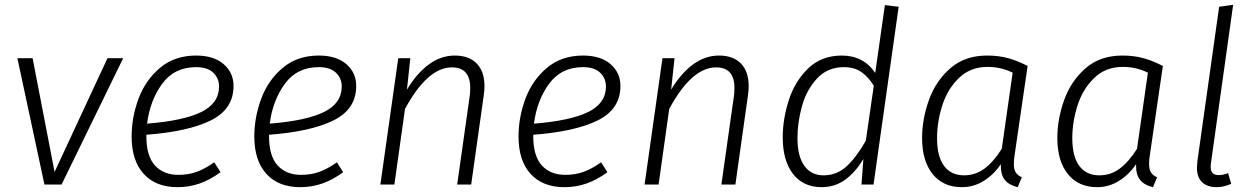

<svg xmlns="http://www.w3.org/2000/svg" viewBox="-20 -764 5182 795"><path d="M235 0H164L52 -523H115L206 -52L425 -523H490Z M586 -206V-200Q586 -118 621.5 -79Q657 -40 719 -40Q760 -40 794.5 -52.5Q829 -65 867 -92L893 -51Q851 -20 807.5 -4.5Q764 11 715 11Q625 11 575 -44Q525 -99 525 -199Q525 -278 553.5 -355Q582 -432 642.5 -483Q703 -534 792 -534Q865 -534 906 -498.5Q947 -463 947 -408Q947 -312 853 -265.5Q759 -219 586 -206ZM589 -252Q739 -264 813 -300Q887 -336 887 -406Q887 -440 863 -463Q839 -486 792 -486Q702 -486 651.5 -417Q601 -348 589 -252Z M1094 -206V-200Q1094 -118 1129.5 -79Q1165 -40 1227 -40Q1268 -40 1302.5 -52.5Q1337 -65 1375 -92L1401 -51Q1359 -20 1315.5 -4.5Q1272 11 1223 11Q1133 11 1083 -44Q1033 -99 1033 -199Q1033 -278 1061.5 -355Q1090 -432 1150.5 -483Q1211 -534 1300 -534Q1373 -534 1414 -498.5Q1455 -463 1455 -408Q1455 -312 1361 -265.5Q1267 -219 1094 -206ZM1097 -252Q1247 -264 1321 -300Q1395 -336 1395 -406Q1395 -440 1371 -463Q1347 -486 1300 -486Q1210 -486 1159.5 -417Q1109 -348 1097 -252Z M1986 -407Q1986 -389 1983 -369L1931 0H1873L1925 -367Q1927 -379 1927 -400Q1927 -485 1851 -485Q1750 -485 1657 -313L1613 0H1555L1629 -523H1679L1665 -393Q1706 -461 1756 -497.5Q1806 -534 1863 -534Q1922 -534 1954 -501Q1986 -468 1986 -407Z M2188 -206V-200Q2188 -118 2223.5 -79Q2259 -40 2321 -40Q2362 -40 2396.5 -52.5Q2431 -65 2469 -92L2495 -51Q2453 -20 2409.5 -4.5Q2366 11 2317 11Q2227 11 2177 -44Q2127 -99 2127 -199Q2127 -278 2155.5 -355Q2184 -432 2244.5 -483Q2305 -534 2394 -534Q2467 -534 2508 -498.5Q2549 -463 2549 -408Q2549 -312 2455 -265.5Q2361 -219 2188 -206ZM2191 -252Q2341 -264 2415 -300Q2489 -336 2489 -406Q2489 -440 2465 -463Q2441 -486 2394 -486Q2304 -486 2253.5 -417Q2203 -348 2191 -252Z M3080 -407Q3080 -389 3077 -369L3025 0H2967L3019 -367Q3021 -379 3021 -400Q3021 -485 2945 -485Q2844 -485 2751 -313L2707 0H2649L2723 -523H2773L2759 -393Q2800 -461 2850 -497.5Q2900 -534 2957 -534Q3016 -534 3048 -501Q3080 -468 3080 -407Z M3701 -736 3597 0H3547L3555 -106Q3524 -53 3481 -21Q3438 11 3382 11Q3306 11 3263.5 -44Q3221 -99 3221 -195Q3221 -271 3246 -349Q3271 -427 3326 -480.5Q3381 -534 3466 -534Q3555 -534 3604 -462L3644 -743ZM3282 -192Q3282 -117 3310.5 -77.5Q3339 -38 3390 -38Q3444 -38 3484 -74Q3524 -110 3565 -181L3598 -409Q3576 -445 3547 -465.5Q3518 -486 3474 -486Q3407 -486 3363.5 -439.5Q3320 -393 3301 -325.5Q3282 -258 3282 -192Z M4235 -491 4180 -114Q4178 -103 4178 -84Q4178 -63 4185.5 -50.5Q4193 -38 4211 -30L4194 11Q4159 3 4141 -18.5Q4123 -40 4124 -84Q4094 -40 4052.5 -14.5Q4011 11 3963 11Q3885 11 3841.5 -43.5Q3798 -98 3798 -192Q3798 -270 3826 -349Q3854 -428 3914.5 -481Q3975 -534 4067 -534Q4116 -534 4155 -523Q4194 -512 4235 -491ZM3860 -192Q3860 -116 3889 -77Q3918 -38 3972 -38Q4019 -38 4056.5 -66Q4094 -94 4128 -148L4173 -463Q4125 -487 4069 -487Q3998 -487 3950.5 -441Q3903 -395 3881.5 -327Q3860 -259 3860 -192Z M4795 -491 4740 -114Q4738 -103 4738 -84Q4738 -63 4745.5 -50.5Q4753 -38 4771 -30L4754 11Q4719 3 4701 -18.5Q4683 -40 4684 -84Q4654 -40 4612.5 -14.5Q4571 11 4523 11Q4445 11 4401.5 -43.5Q4358 -98 4358 -192Q4358 -270 4386 -349Q4414 -428 4474.5 -481Q4535 -534 4627 -534Q4676 -534 4715 -523Q4754 -512 4795 -491ZM4420 -192Q4420 -116 4449 -77Q4478 -38 4532 -38Q4579 -38 4616.5 -66Q4654 -94 4688 -148L4733 -463Q4685 -487 4629 -487Q4558 -487 4510.5 -441Q4463 -395 4441.5 -327Q4420 -259 4420 -192Z M4994 -88Q4993 -83 4993 -74Q4993 -56 5001 -47.5Q5009 -39 5027 -39Q5043 -39 5065 -47L5078 -3Q5047 11 5018 11Q4979 11 4957.5 -9.5Q4936 -30 4936 -70Q4936 -77 4938 -97L5028 -736L5086 -744Z"/></svg>

Font: Fira Sans Light
Style: Italic
Weight: 300
Italic angle: -8°
Designer: bBox Type GmbH & Carrois Corporate GbR & Edenspiekermann AG
Foundry: bBox Type GmbH & Carrois Corporate GbR & Edenspiekermann AG
Version: Version 4.301